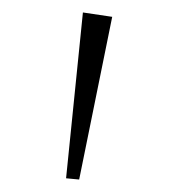

<svg xmlns="http://www.w3.org/2000/svg" viewBox="-20 -761 285 308"><path d="M113 -741 160 -734 107 -473 86 -475Z"/></svg>

Font: BioRhyme ExtraLight
Style: Regular
Weight: 250
Designer: Aoife Mooney
Foundry: Aoife Mooney Type
Version: Version 1.600;gftools[0.9.33]